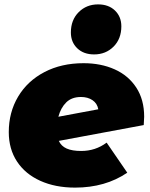

<svg xmlns="http://www.w3.org/2000/svg" viewBox="-20 -845 682 875"><path d="M637 -313Q637 -301 635 -275L248 -203Q259 -179 284 -168Q309 -157 350 -157Q415 -157 466 -195L560 -58Q460 10 322 10Q232 10 163.5 -21Q95 -52 57.5 -109Q20 -166 20 -243Q20 -333 62.5 -404.5Q105 -476 182.5 -516.5Q260 -557 361 -557Q440 -557 502.5 -529Q565 -501 601 -446Q637 -391 637 -313ZM246 -313 428 -347Q423 -374 401.5 -388.5Q380 -403 349 -403Q307 -403 282 -378.5Q257 -354 246 -313ZM303 -697Q303 -754 338.5 -789.5Q374 -825 427 -825Q475 -825 504 -797Q533 -769 533 -725Q533 -668 497.5 -632.5Q462 -597 409 -597Q361 -597 332 -625Q303 -653 303 -697Z"/></svg>

Font: Montserrat Alternates Black
Style: Italic
Weight: 900
Italic angle: -11.3°
Designer: Julieta Ulanovsky
Foundry: Julieta Ulanovsky
Version: Version 7.200